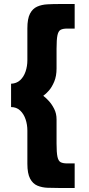

<svg xmlns="http://www.w3.org/2000/svg" viewBox="-20 -781 441 954"><path d="M314 -639Q293 -639 281.5 -633Q270 -627 265.5 -606Q261 -585 261 -539V-441Q261 -403 249.5 -375.5Q238 -348 223 -331Q208 -314 195 -305Q206 -297 221.5 -280.5Q237 -264 249 -240.5Q261 -217 261 -188V-68Q261 -23 265.5 -2Q270 19 281.5 25Q293 31 314 31H351V153H272Q244 153 216.5 152Q189 151 166 141.5Q143 132 129.5 106.5Q116 81 116 33V-132Q116 -162 107 -188.5Q98 -215 80 -232Q62 -249 35 -249V-365Q62 -366 80 -382.5Q98 -399 107 -425.5Q116 -452 116 -482V-640Q116 -688 129 -713Q142 -738 164.5 -748Q187 -758 215 -759.5Q243 -761 272 -761H351V-639Z"/></svg>

Font: Josefin Sans Thin
Style: Bold
Weight: 700
Version: Version 2.000